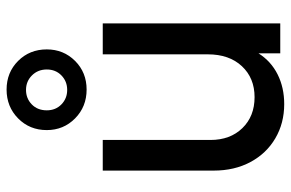

<svg xmlns="http://www.w3.org/2000/svg" viewBox="-170 -701 883 583"><g transform="rotate(-90 271.5 -409.5)"><path d="M45 -202V-539H138V-212Q138 -152 174 -115Q210 -78 268 -78Q326 -78 362 -116.5Q398 -155 398 -220V-539H492V0H401V-66Q377 -28 337 -8Q297 12 247 12Q189 12 143 -15Q97 -42 71 -90.5Q45 -139 45 -202ZM168 -709Q168 -761 203.5 -796Q239 -831 291 -831Q343 -831 378 -796Q413 -761 413 -709Q413 -658 378 -623Q343 -588 291 -588Q239 -588 203.5 -623Q168 -658 168 -709ZM290 -647Q316 -647 334 -664.5Q352 -682 352 -709Q352 -736 334 -754Q316 -772 290 -772Q264 -772 246 -754.5Q228 -737 228 -709Q228 -682 246 -664.5Q264 -647 290 -647Z"/></g></svg>

Font: BLUETTI 2.0 Normal
Style: Normal
Weight: 400
Designer: Stijn de Vries
Foundry: tokotype
Version: Version 2.005;October 31, 2023;FontCreator 14.0.0.2814 64-bi